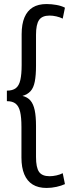

<svg xmlns="http://www.w3.org/2000/svg" viewBox="-20 -825 345 949"><path d="M210 104Q169 104 141.5 87Q114 70 100 36.5Q86 3 86 -46V-198Q86 -245 79.5 -272.5Q73 -300 57.5 -312.5Q42 -325 14 -325V-377Q42 -377 58 -389Q74 -401 80.5 -429.5Q87 -458 87 -504V-656Q87 -706 101 -739Q115 -772 142 -788.5Q169 -805 210 -805Q235 -805 259.5 -800.5Q284 -796 301 -787L290 -733Q276 -740 258.5 -744Q241 -748 225 -748Q188 -748 173 -726Q158 -704 158 -653V-500Q158 -453 152 -422Q146 -391 131 -374.5Q116 -358 91 -351Q116 -345 130.5 -328Q145 -311 151.5 -280.5Q158 -250 158 -202V-49Q158 3 173 24.5Q188 46 225 46Q241 46 259 42Q277 38 290 31L301 85Q284 93 259.5 98.5Q235 104 210 104Z"/></svg>

Font: Pathway Extreme Condensed Light
Style: Regular
Weight: 300
Width: 3
Version: Version 1.001;gftools[0.9.26]